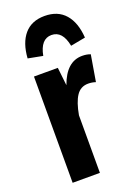

<svg xmlns="http://www.w3.org/2000/svg" viewBox="-149 -840 636 900"><g transform="rotate(-20 169.0 -390.0)"><path d="M337 -537 315 -406Q297 -412 278 -412Q240 -412 219 -380.5Q198 -349 187 -287V0H51V-530H170L180 -440Q217 -544 296 -544Q319 -544 337 -537ZM338 -620 264 -606Q249 -685 194 -685Q140 -685 125 -606L52 -620Q57 -696 93 -738Q129 -780 194 -780Q260 -780 296.5 -738Q333 -696 338 -620Z"/></g></svg>

Font: Fira Sans Compressed SemiBold
Style: Regular
Weight: 600
Width: 1
Designer: bBox Type GmbH & Carrois Corporate GbR & Edenspiekermann AG
Foundry: bBox Type GmbH & Carrois Corporate GbR & Edenspiekermann AG
Version: Version 4.301